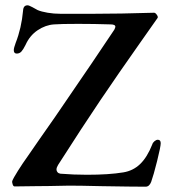

<svg xmlns="http://www.w3.org/2000/svg" viewBox="-20 -699 641 724"><path d="M363 3Q281 1 241 1Q155 3 112 3L35 4Q30 4 27.5 -4.5Q25 -13 26 -16Q30 -27 48 -55.5Q66 -84 84 -109Q104 -138 130 -175.5Q156 -213 187 -257Q353 -499 411 -587Q415 -595 415 -598Q415 -607 397 -607Q335 -609 275 -609Q209 -609 184 -607Q152 -605 122 -585Q92 -565 76 -529Q68 -513 61 -505Q54 -497 43 -497Q32 -497 32 -510Q32 -518 39 -537Q61 -593 67 -659Q68 -679 84 -679Q89 -679 102 -672Q115 -665 122 -661Q136 -655 159.5 -651Q183 -647 208 -647H331Q431 -647 561 -651Q566 -651 571.5 -643Q577 -635 574 -631L510 -540Q426 -421 358.5 -321Q291 -221 199 -77Q193 -67 193 -60Q193 -54 197 -49.5Q201 -45 208 -44Q258 -40 308 -40Q391 -40 445 -49Q482 -55 508.5 -80.5Q535 -106 554 -154Q556 -161 562.5 -166.5Q569 -172 575 -172Q586 -172 586 -159Q586 -146 572.5 -92Q559 -38 550 -13Q543 5 529 5Q481 5 363 3Z"/></svg>

Font: EB Garamond Medium
Style: Regular
Weight: 500
Designer: Georg Duffner and Octavio Pardo
Foundry: Georg Duffner
Version: Version 1.000